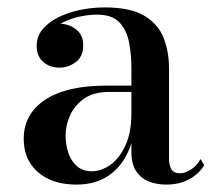

<svg xmlns="http://www.w3.org/2000/svg" viewBox="-20 -488 579 518"><path d="M428.5 10Q402.5 10 381.2 1.5Q360 -7 347.2 -26.5Q334.5 -46 334.5 -78V-304.5Q334.5 -340.5 328.2 -373.5Q322 -406.5 302.2 -427.5Q282.5 -448.5 242.5 -448.5Q220.5 -448.5 196.2 -443.5Q172 -438.5 151 -428.2Q130 -418 116.8 -402.2Q103.5 -386.5 103.5 -364.5H80Q80 -391.5 98.8 -407.8Q117.5 -424 140.5 -424Q165 -424 184.8 -409Q204.5 -394 204.5 -366.5Q204.5 -335 184.2 -320.2Q164 -305.5 140.5 -305.5Q114.5 -305.5 96.8 -320.8Q79 -336 79 -364.5Q79 -389.5 94.5 -408.5Q110 -427.5 136.2 -440.8Q162.5 -454 195.2 -461Q228 -468 262 -468Q333 -468 370.5 -444.8Q408 -421.5 422 -384.2Q436 -347 436 -304.5V-60Q436 -43.5 442 -32Q448 -20.5 466.5 -20.5Q479.5 -20.5 495.8 -31Q512 -41.5 521 -59L531 -42.5Q517.5 -19.5 491 -4.8Q464.5 10 428.5 10ZM186.5 10Q121.5 10 82.8 -23.2Q44 -56.5 44 -113.5Q44 -180.5 101.8 -218.8Q159.5 -257 266 -257H381V-240H275Q232.5 -240 206.8 -221.8Q181 -203.5 169 -176.8Q157 -150 157 -123Q157 -98.5 164.2 -76.2Q171.5 -54 187.2 -40Q203 -26 227.5 -26Q253.5 -26 277.8 -43.2Q302 -60.5 318.2 -95.2Q334.5 -130 334.5 -182.5H346Q346 -125 327.2 -81.8Q308.5 -38.5 273 -14.2Q237.5 10 186.5 10Z"/></svg>

Font: Bodoni Moda Medium
Style: Regular
Weight: 500
Designer: Owen Earl
Foundry: indestructible type
Version: Version 2.005